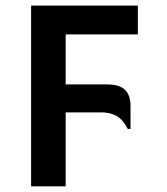

<svg xmlns="http://www.w3.org/2000/svg" viewBox="-20 -658 590 678"><path d="M211.9 -261.2V0H89.8V-638.2H466.8V-536.6H211.9V-359.9H358.4Q401.9 -359.9 421.4 -340.8Q440.9 -321.8 440.9 -284.2V-202.6H431.2Q425.3 -213.9 418 -224.4Q410.6 -234.9 399.7 -243.2Q388.7 -251.5 373 -256.3Q357.4 -261.2 335.4 -261.2Z"/></svg>

Font: Code New Roman
Style: Bold
Weight: 700
Monospace: yes
Designer: Sam Radian
Foundry: Code New Roman
Version: Version 1.508 October 19, 2014